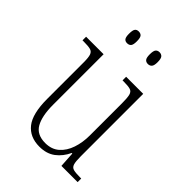

<svg xmlns="http://www.w3.org/2000/svg" viewBox="-218 -837 946 946"><g transform="rotate(45 255.0 -364.0)"><path d="M234 10Q167 10 131 -35.5Q95 -81 95 -184V-439Q95 -473 89.5 -488Q84 -503 69 -507Q54 -511 23 -511H14V-536H136V-184Q136 -106 159.5 -64.5Q183 -23 242 -23Q286 -23 314.5 -48Q343 -73 357 -114.5Q371 -156 371 -205V-429Q371 -467 366.5 -484.5Q362 -502 347 -506.5Q332 -511 300 -511H293V-536H412V-101Q412 -65 417 -49Q422 -33 437 -29Q452 -25 481 -25H491V0H378L373 -81H369Q350 -40 317 -15Q284 10 234 10ZM324 -656Q311 -656 304 -664.5Q297 -673 297 -696Q297 -721 304 -729.5Q311 -738 324 -738Q337 -738 344.5 -729.5Q352 -721 352 -696Q352 -673 344.5 -664.5Q337 -656 324 -656ZM179 -656Q166 -656 159.5 -664.5Q153 -673 153 -696Q153 -721 159.5 -729.5Q166 -738 179 -738Q193 -738 200 -729.5Q207 -721 207 -696Q207 -673 200 -664.5Q193 -656 179 -656Z"/></g></svg>

Font: Noto Serif Lao Condensed ExtraLight
Style: Regular
Weight: 200
Width: 3
Designer: Monotype Design Team
Foundry: Monotype Imaging Inc.
Version: Version 2.003; ttfautohint (v1.8.4.7-5d5b)